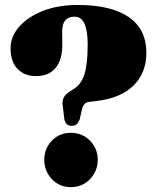

<svg xmlns="http://www.w3.org/2000/svg" viewBox="-20 -740 622 772"><path d="M232.5 -312.5Q225.5 -348.5 256.5 -369.5L279 -384Q307 -402 319.8 -442.2Q332.5 -482.5 332.5 -562Q332.5 -673 280 -673Q229.5 -673 230 -612.5L230.5 -559.5Q230.5 -499 203.2 -466.5Q176 -434 125 -434Q78.5 -434 50.5 -463Q22.5 -492 22.5 -545.5Q22.5 -593 57 -632.5Q91.5 -672 152.2 -696Q213 -720 292 -720Q427 -720 497.8 -671.2Q568.5 -622.5 568.5 -527.5Q568.5 -448 517.8 -397Q467 -346 369.5 -334L339 -330.5Q316 -328 309.5 -300.5L300.5 -260Q293.5 -244.5 286.5 -239.2Q279.5 -234 268.5 -234Q244.5 -234 239 -259.5ZM264.5 12.5Q219 12.5 188.5 -20Q158 -52.5 158 -97.5Q158 -142.5 188.5 -174.2Q219 -206 264.5 -206Q311 -206 342 -174.2Q373 -142.5 373 -97.5Q373 -52.5 342 -20Q311 12.5 264.5 12.5Z"/></svg>

Font: Fraunces 144pt Soft Black
Style: Regular
Weight: 900
Version: Version 1.000;[b76b70a41]